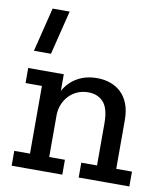

<svg xmlns="http://www.w3.org/2000/svg" viewBox="-82 -798 743 866"><g transform="rotate(10 289.5 -365.0)"><path d="M89 -730H167L117 -528H39ZM337 0V-68H409V-261Q409 -329 383 -357.5Q357 -386 314 -386Q286 -386 263.5 -376Q241 -366 225 -349Q209 -332 200 -310Q191 -288 190 -263V-68H262V0H30V-68H102V-378H27V-447H190V-371Q212 -411 251 -433.5Q290 -456 342 -456Q375 -456 403 -446Q431 -436 452 -416Q473 -396 485 -365Q497 -334 497 -291V-68H569V0Z"/></g></svg>

Font: Zilla Slab Medium
Style: Regular
Weight: 500
Designer: Typotheque.com
Foundry: Typotheque type foundry
Version: Version 1.1; 2017